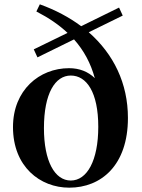

<svg xmlns="http://www.w3.org/2000/svg" viewBox="-20 -851 656 887"><path d="M307 -17C233 -17 183 -106 183 -259C183 -420 235 -502 307 -502C380 -502 434 -425 434 -265C434 -109 382 -17 307 -17ZM153 -586 322 -669C368 -617 399 -559 418 -490C387 -520 347 -536 299 -536C162 -536 40 -435 40 -264C40 -81 165 16 300 16C447 16 571 -87 571 -306C571 -466 505 -601 390 -702L547 -779L530 -816L355 -730C300 -771 236 -805 164 -831L148 -798C206 -768 253 -736 292 -699L136 -623Z"/></svg>

Font: Noto Serif CJK KR
Style: Bold
Weight: 700
Designer: Ryoko NISHIZUKA 西塚涼子 (kana & ideographs); Frank Grießhammer (Latin, Greek & Cyrillic); Wenlong ZHANG 张文龙 (bopomofo); San
Foundry: Adobe
Version: Version 2.001;hotconv 1.1.0;makeotfexe 2.6.0